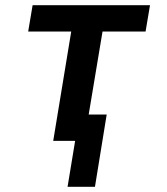

<svg xmlns="http://www.w3.org/2000/svg" viewBox="-20 -540 640 736"><path d="M239 176 268 0H184L253 -419H88L105 -520H555L538 -419H373L320 -101H389L344 176Z"/></svg>

Font: Iosevka Aile Oblique
Style: Bold
Weight: 700
Italic angle: -9°
Designer: Belleve Invis
Foundry: Belleve Invis
Version: Version 31.1.0; ttfautohint (v1.8.4)